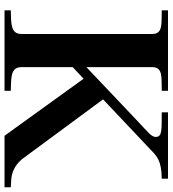

<svg xmlns="http://www.w3.org/2000/svg" viewBox="22 -766 745 828"><g transform="rotate(90 394.0 -352.5)"><path d="M270 -73V-294L320 -341C402 -227 484 -113 566 0H788V-27L756 -29C739 -30 697 -35 662 -82L409 -425L625 -629C655 -658 673 -677 751 -678V-705H465V-678C536 -677 571 -682 571 -652C571 -634 554 -622 503 -574L270 -353V-637C270 -685 317 -676 372 -678V-705H25V-678C80 -676 127 -685 127 -637V-73C127 -25 80 -29 25 -27V0H372V-27C317 -29 270 -25 270 -73Z"/></g></svg>

Font: Ortica Linear
Style: Bold
Weight: 700
Designer: Benedetta Bovani
Foundry: Collletttivo
Version: Version 2.000;Glyphs 3.1.2 (3151)